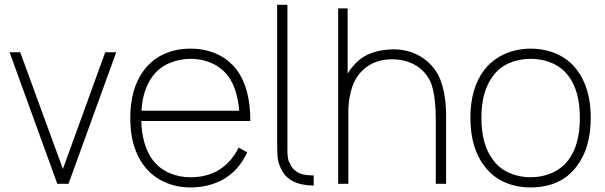

<svg xmlns="http://www.w3.org/2000/svg" viewBox="-20 -786 2588 821"><path d="M477 -562.5 273 0H225L21 -562.5H66.5L249 -63.5L430 -562.5Z M1000.5 -155 1037 -134.5Q1001.5 -57 934 -18.5Q872 15.5 794.5 15.5Q734.5 15.5 683.2 -7.8Q632 -31 597.5 -75Q537 -152.5 537 -281Q537 -410 597.5 -488.5Q633.5 -534 683.8 -556Q734 -578 794.5 -578Q855 -578 905.2 -556Q955.5 -534 991.5 -488.5Q1050.5 -410 1050.5 -268.5H584Q587.5 -163 633 -102Q660 -66 702.5 -47Q745 -28 794.5 -28Q864 -28 916.5 -59.5Q969.5 -92.5 1000.5 -155ZM585 -312.5H1003Q994.5 -409.5 955 -460.5Q942 -478.5 924.5 -492.2Q907 -506 886.8 -515.2Q866.5 -524.5 843.8 -529.5Q821 -534.5 797.5 -534.5Q747.5 -534.5 703.8 -515.8Q660 -497 633 -460.5Q590 -402.5 585 -312.5Z M1321.5 7.5Q1316 7.5 1307.2 6.8Q1298.5 6 1287 5Q1208.5 -5 1181 -65.5Q1175.5 -77.5 1171.8 -89.5Q1168 -101.5 1167 -114Q1166 -126.5 1165.5 -144.5Q1165 -162.5 1165 -186.5V-765.5H1209V-148Q1209 -125 1211 -111.5Q1213 -98 1220.5 -85.5Q1229 -64.5 1248 -52Q1267 -39.5 1292.5 -37.5L1321.5 -35.5Z M1887.5 -274V0H1843.5V-274Q1843.5 -362.5 1828 -415.5Q1812.5 -470 1763.5 -503Q1717.5 -532.5 1656 -532.5Q1620 -532.5 1588.5 -521.2Q1557 -510 1533 -487.5Q1489.5 -448 1477 -379Q1469.5 -346.5 1469.5 -307.5V0H1426V-750H1466.5V-471Q1481 -496.5 1504 -518.5Q1531 -545.5 1567.2 -558.8Q1603.5 -572 1642.5 -574Q1646.5 -574.5 1651.5 -574.8Q1656.5 -575 1663.5 -575Q1733 -575 1787.5 -538.5Q1847 -498 1868 -431Q1889.5 -364.5 1887.5 -274Z M2052 -75Q1991.5 -152.5 1991.5 -282.5Q1991.5 -411 2052 -488.5Q2068.5 -509.5 2090 -526.2Q2111.5 -543 2136.8 -554.5Q2162 -566 2190.5 -572Q2219 -578 2249 -578Q2309.5 -578 2361 -555.2Q2412.5 -532.5 2446 -488.5Q2506 -410.5 2506 -282.5Q2506 -153 2446 -75Q2411.5 -28.5 2361.2 -6.5Q2311 15.5 2249 15.5Q2188.5 15.5 2137.5 -7Q2086.5 -29.5 2052 -75ZM2410.5 -461.5Q2383.5 -497.5 2341 -516Q2298.5 -534.5 2249 -534.5Q2199.5 -534.5 2157 -516Q2114.5 -497.5 2088.5 -461.5Q2038.5 -396.5 2038.5 -282.5Q2038.5 -167 2088.5 -102Q2114.5 -66 2157 -47Q2199.5 -28 2249 -28Q2298.5 -28 2341 -47Q2383.5 -66 2410.5 -102Q2459.5 -166 2459.5 -282.5Q2459.5 -397.5 2410.5 -461.5Z"/></svg>

Font: Russisch Sans ExtraLight
Style: Regular
Weight: 200
Width: 4
Designer: Michael Sharanda (font) & Cristiano Sobral (main changes)
Foundry: Michael Sharanda
Version: Version 2.00;September 8, 2020;FontCreator 13.0.0.2681 64-bi